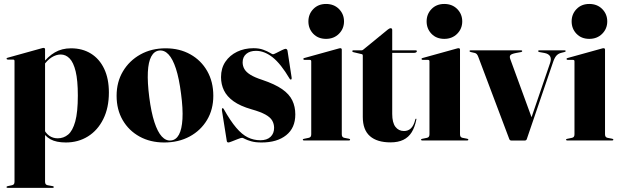

<svg xmlns="http://www.w3.org/2000/svg" viewBox="-20 -692 3052 946"><path d="M202 -449V-389.5V-384.5V203Q202 210.5 204.8 214.8Q207.5 219 214 220.5L239 225Q242.5 225.5 243.8 226.8Q245 228 245 229.5Q245 231.5 243.8 232.5Q242.5 233.5 240 233.5H17Q15 233.5 13.5 232.5Q12 231.5 12 229.5Q12 228 13.5 226.8Q15 225.5 18.5 225L39.5 220.5Q46 219 48.8 214.8Q51.5 210.5 51.5 203V-391Q51.5 -395 49.8 -396.8Q48 -398.5 43.5 -398.5H18Q15 -399 13.8 -400Q12.5 -401 12.5 -403Q12.5 -405 13.8 -406Q15 -407 17.5 -407.5L183 -453.5Q188.5 -455 190.5 -455.5Q192.5 -456 195 -456Q198.5 -456 200.2 -454Q202 -452 202 -449ZM192 -365.5 185 -373.5Q216 -414 250.5 -434Q285 -454 330 -454Q386 -454 428 -428Q470 -402 493.2 -353.2Q516.5 -304.5 516.5 -236Q516.5 -161 489 -105.5Q461.5 -50 413.5 -20Q365.5 10 304.5 10Q257 10 228.5 -5.8Q200 -21.5 181.5 -56.5L193 -62Q204 -36.5 222.2 -23.5Q240.5 -10.5 264.5 -10.5Q293.5 -10.5 315.8 -29Q338 -47.5 350.8 -93.5Q363.5 -139.5 363.5 -221.5Q363.5 -296 352.8 -340.2Q342 -384.5 323 -404Q304 -423.5 279 -423.5Q257 -423.5 234.5 -409.5Q212 -395.5 192 -365.5Z M796 -454Q865 -454 918 -424.2Q971 -394.5 1001 -341.8Q1031 -289 1031 -220Q1031 -152.5 1000 -100.8Q969 -49 914.5 -19.5Q860 10 789 10Q720.5 10 667.5 -19.2Q614.5 -48.5 584.5 -100.2Q554.5 -152 554.5 -220Q554.5 -288 585.8 -340.5Q617 -393 671.5 -423.5Q726 -454 796 -454ZM823 0Q847.5 -2.5 861.8 -28.8Q876 -55 879 -105.5Q882 -156 872 -230.5Q862.5 -305.5 846.8 -353.8Q831 -402 810.2 -424Q789.5 -446 764 -443Q739.5 -440 725.2 -413.5Q711 -387 708.5 -337Q706 -287 715.5 -212.5Q725 -138.5 740.8 -90.2Q756.5 -42 777.2 -19.5Q798 3 823 0Z M1241.5 -441.5Q1211 -441.5 1193.2 -426.2Q1175.5 -411 1175.5 -385Q1175.5 -367 1184.2 -351.8Q1193 -336.5 1214 -323.5Q1235 -310.5 1272 -298.5Q1334.5 -277.5 1370 -252.8Q1405.5 -228 1420.2 -197.2Q1435 -166.5 1435 -128Q1435 -61.5 1390 -25.8Q1345 10 1269 10Q1238 10 1218 4.2Q1198 -1.5 1187.2 -7.2Q1176.5 -13 1173 -13Q1167.5 -13 1152.8 -7.2Q1138 -1.5 1123.8 4.2Q1109.5 10 1105 10Q1103 10 1100.8 8.8Q1098.5 7.5 1097.5 3.5L1073.5 -147.5Q1073 -152.5 1073.5 -155.2Q1074 -158 1075.5 -158.5Q1077 -159.5 1078.8 -158.8Q1080.5 -158 1082 -155.5Q1115 -96.5 1143.8 -62.8Q1172.5 -29 1201.2 -15Q1230 -1 1262.5 -1Q1295.5 -1 1313 -17.8Q1330.5 -34.5 1330.5 -62Q1330.5 -81.5 1321.2 -97.8Q1312 -114 1287.8 -127.5Q1263.5 -141 1219 -153.5Q1163.5 -169.5 1130.8 -193Q1098 -216.5 1083.5 -246.5Q1069 -276.5 1069 -312Q1069 -356 1090.5 -387.8Q1112 -419.5 1148.2 -437Q1184.5 -454.5 1229 -454.5Q1257 -454.5 1277.2 -447Q1297.5 -439.5 1309.8 -432Q1322 -424.5 1325 -424.5Q1328.5 -424.5 1341.8 -431.2Q1355 -438 1368.8 -444.8Q1382.5 -451.5 1387 -451.5Q1390.5 -451.5 1393.5 -448.8Q1396.5 -446 1397 -439.5L1416.5 -312.5Q1417.5 -306.5 1416.8 -303.8Q1416 -301 1413.5 -299.5Q1413 -299 1411.5 -300.2Q1410 -301.5 1407.5 -303.5Q1363.5 -378 1323 -409.8Q1282.5 -441.5 1241.5 -441.5Z M1664 -447.5V-30.5Q1664 -23 1666.8 -18.8Q1669.5 -14.5 1676 -13L1699 -8.5Q1702.5 -8 1703.8 -6.8Q1705 -5.5 1705 -4Q1705 -2 1703.8 -1Q1702.5 0 1700 0H1477Q1475 0 1473.5 -1Q1472 -2 1472 -4Q1472 -5.5 1473.2 -6.5Q1474.5 -7.5 1477.5 -8L1501.5 -13Q1508 -14.5 1510.8 -18.8Q1513.5 -23 1513.5 -30.5V-389.5Q1513.5 -393.5 1511.8 -395.2Q1510 -397 1505.5 -397H1479.5Q1476.5 -397.5 1475.5 -398.5Q1474.5 -399.5 1474.5 -401.5Q1474.5 -403.5 1475.8 -404.5Q1477 -405.5 1479 -406L1645 -452Q1650.5 -453.5 1652.5 -454Q1654.5 -454.5 1657.5 -454.5Q1660.5 -454.5 1662.2 -452.5Q1664 -450.5 1664 -447.5ZM1586.5 -500.5Q1547.5 -500.5 1523.5 -525.5Q1499.5 -550.5 1499.5 -586.5Q1499.5 -622.5 1523.8 -647.5Q1548 -672.5 1586.5 -672.5Q1625.5 -672.5 1650.2 -647.5Q1675 -622.5 1675 -586.5Q1675 -550.5 1650 -525.5Q1625 -500.5 1586.5 -500.5Z M1761 -425.5 1721 -435Q1718 -436 1716.8 -437.2Q1715.5 -438.5 1715.5 -440Q1715.5 -441.5 1716.8 -442.8Q1718 -444 1719.5 -444H1761Q1763.5 -444 1765.8 -444.8Q1768 -445.5 1770.5 -448L1891 -546.5Q1894.5 -549.5 1898.2 -551.2Q1902 -553 1905 -553Q1908.5 -553 1910.5 -550.8Q1912.5 -548.5 1912.5 -543.5V-130.5Q1912.5 -88 1928.2 -67.2Q1944 -46.5 1970.5 -46.5Q1980 -46.5 1988.5 -49.5Q1997 -52.5 2004.2 -59.2Q2011.5 -66 2017 -77Q2022.5 -88 2026.5 -104Q2027.5 -107.5 2030 -107.2Q2032.5 -107 2031.5 -103.5Q2024 -65.5 2008.5 -40.5Q1993 -15.5 1967.2 -3Q1941.5 9.5 1904 9.5Q1838 9.5 1802.8 -21.2Q1767.5 -52 1767.5 -116V-416.5Q1767.5 -421 1766.2 -423Q1765 -425 1761 -425.5ZM1868 -431.5 1872.5 -444H2028.5Q2031.5 -444 2032.8 -443Q2034 -442 2034 -440Q2034 -436.5 2030.2 -434Q2026.5 -431.5 2019.5 -431.5Z M2246.5 -447.5V-30.5Q2246.5 -23 2249.2 -18.8Q2252 -14.5 2258.5 -13L2281.5 -8.5Q2285 -8 2286.2 -6.8Q2287.5 -5.5 2287.5 -4Q2287.5 -2 2286.2 -1Q2285 0 2282.5 0H2059.5Q2057.5 0 2056 -1Q2054.5 -2 2054.5 -4Q2054.5 -5.5 2055.8 -6.5Q2057 -7.5 2060 -8L2084 -13Q2090.5 -14.5 2093.2 -18.8Q2096 -23 2096 -30.5V-389.5Q2096 -393.5 2094.2 -395.2Q2092.5 -397 2088 -397H2062Q2059 -397.5 2058 -398.5Q2057 -399.5 2057 -401.5Q2057 -403.5 2058.2 -404.5Q2059.5 -405.5 2061.5 -406L2227.5 -452Q2233 -453.5 2235 -454Q2237 -454.5 2240 -454.5Q2243 -454.5 2244.8 -452.5Q2246.5 -450.5 2246.5 -447.5ZM2169 -500.5Q2130 -500.5 2106 -525.5Q2082 -550.5 2082 -586.5Q2082 -622.5 2106.2 -647.5Q2130.5 -672.5 2169 -672.5Q2208 -672.5 2232.8 -647.5Q2257.5 -622.5 2257.5 -586.5Q2257.5 -550.5 2232.5 -525.5Q2207.5 -500.5 2169 -500.5Z M2565 0.5H2500.5Q2496.5 0.5 2493.5 -1.2Q2490.5 -3 2489 -7.5L2336.5 -412Q2333.5 -420 2329.5 -424.8Q2325.5 -429.5 2319.5 -431L2300 -435.5Q2296 -436.5 2294.8 -437.5Q2293.5 -438.5 2293.5 -440Q2293.5 -442.5 2295 -443.2Q2296.5 -444 2298 -444H2548Q2553 -444 2553 -440Q2553 -438.5 2551.8 -437.5Q2550.5 -436.5 2547.5 -435.5L2523 -431Q2499.5 -426.5 2494.5 -419.8Q2489.5 -413 2494.5 -400L2603.5 -102L2574 -41.5L2690.5 -382Q2697.5 -402.5 2690.2 -414.8Q2683 -427 2662.5 -431L2637.5 -435.5Q2634 -436.5 2632.8 -437.5Q2631.5 -438.5 2631.5 -440Q2631.5 -442.5 2633 -443.2Q2634.5 -444 2636.5 -444H2762.5Q2764.5 -444 2765.8 -443.2Q2767 -442.5 2767 -440Q2767 -438.5 2765.8 -437.5Q2764.5 -436.5 2760.5 -435.5L2746.5 -432Q2731 -428.5 2721.2 -417.5Q2711.5 -406.5 2703.5 -381.5L2575.5 -6.5Q2574.5 -3 2571.5 -1.2Q2568.5 0.5 2565 0.5Z M2961 -447.5V-30.5Q2961 -23 2963.8 -18.8Q2966.5 -14.5 2973 -13L2996 -8.5Q2999.5 -8 3000.8 -6.8Q3002 -5.5 3002 -4Q3002 -2 3000.8 -1Q2999.5 0 2997 0H2774Q2772 0 2770.5 -1Q2769 -2 2769 -4Q2769 -5.5 2770.2 -6.5Q2771.5 -7.5 2774.5 -8L2798.5 -13Q2805 -14.5 2807.8 -18.8Q2810.5 -23 2810.5 -30.5V-389.5Q2810.5 -393.5 2808.8 -395.2Q2807 -397 2802.5 -397H2776.5Q2773.5 -397.5 2772.5 -398.5Q2771.5 -399.5 2771.5 -401.5Q2771.5 -403.5 2772.8 -404.5Q2774 -405.5 2776 -406L2942 -452Q2947.5 -453.5 2949.5 -454Q2951.5 -454.5 2954.5 -454.5Q2957.5 -454.5 2959.2 -452.5Q2961 -450.5 2961 -447.5ZM2883.5 -500.5Q2844.5 -500.5 2820.5 -525.5Q2796.5 -550.5 2796.5 -586.5Q2796.5 -622.5 2820.8 -647.5Q2845 -672.5 2883.5 -672.5Q2922.5 -672.5 2947.2 -647.5Q2972 -622.5 2972 -586.5Q2972 -550.5 2947 -525.5Q2922 -500.5 2883.5 -500.5Z"/></svg>

Font: Fraunces 120pt
Style: Bold
Weight: 700
Version: Version 1.000;[b76b70a41]